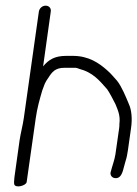

<svg xmlns="http://www.w3.org/2000/svg" viewBox="-20 -702 484 677"><path d="M117 -661 64 -286C61 -263 52 -229 49 -207L31 -78C30 -67 29 -59 30 -53C33 -37 72 -47 74 -60L106 -285C111 -321 120 -352 129 -383L138 -407C142 -415 146 -422 150 -427C164 -449 175 -463 208 -463H247C251 -462 256 -461 260 -459C307 -447 331 -418 358 -387C366 -376 381 -347 387 -335C395 -315 405 -295 401 -265C401 -260 401 -254 400 -249L387 -158C384 -138 376 -118 371 -98C366 -85 375 -75 385 -74C408 -71 413 -98 418 -117L423 -135C427 -147 429 -159 431 -172L442 -250C447 -283 444 -315 434 -336C424 -360 409 -397 393 -417C380 -431 372 -442 358 -454C329 -480 292 -505 237 -505H214C173 -505 152 -492 132 -468L159 -661C161 -673 153 -682 141 -682C129 -682 119 -673 117 -661Z"/></svg>

Font: PolanStronk
Style: Ita
Weight: 500
Version: Version 1.0